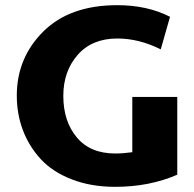

<svg xmlns="http://www.w3.org/2000/svg" viewBox="-20 -711 751 743"><path d="M492 -336H666V-35Q558 12 426 12Q332 12 257.5 -17Q183 -46 137.5 -95.5Q92 -145 68.5 -207.5Q45 -270 45 -341Q45 -487 147.5 -589Q250 -691 434 -691Q550 -691 638 -646L602 -520Q518 -562 434 -562Q336 -562 280.5 -498.5Q225 -435 225 -340Q225 -242 277 -179.5Q329 -117 426 -117Q457 -117 492 -122Z"/></svg>

Font: Martel Sans Heavy
Style: Regular
Weight: 900
Designer: Dan Reynolds and Mathieu Réguer
Foundry: Dan Reynolds and Mathieu Réguer
Version: Version 1.001;PS 001.001;hotconv 1.0.70;makeotf.lib2.5.58329